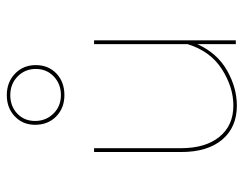

<svg xmlns="http://www.w3.org/2000/svg" viewBox="-94 -602 699 550"><g transform="rotate(-90 255.0 -326.5)"><path d="M415 -406V0H404V-110Q378 -53 328.5 -25Q279 3 228 3Q166 3 130.5 -39Q95 -81 95 -157V-406H106V-157Q106 -87 138.5 -47Q171 -7 228 -7Q281 -7 332.5 -40Q384 -73 404 -138V-406ZM173 -575Q173 -610 197 -633Q221 -656 258 -656Q295 -656 319.5 -632.5Q344 -609 344 -573Q344 -537 320 -514Q296 -491 258 -491Q221 -491 197 -514.5Q173 -538 173 -575ZM333 -573Q333 -604 311.5 -625Q290 -646 258 -646Q226 -646 205 -626Q184 -606 184 -575Q184 -544 205 -522.5Q226 -501 258 -501Q290 -501 311.5 -521.5Q333 -542 333 -573Z"/></g></svg>

Font: Ysabeau Hairline
Style: Regular
Weight: 100
Designer: Christian Thalmann (Catharsis Fonts)
Version: Version 0.003